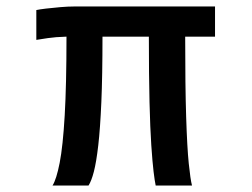

<svg xmlns="http://www.w3.org/2000/svg" viewBox="-20 -572 777 592"><path d="M142 0Q154 -19 164 -70Q174 -121 179.5 -216Q185 -311 185 -459Q151 -458 127.5 -454.5Q104 -451 92 -449V-541Q101 -543 121.5 -545.5Q142 -548 166 -550Q190 -552 208 -552H643V-459H551Q551 -305 554 -211Q557 -117 562 -68Q567 -19 572 0H460Q457 -14 453.5 -43Q450 -72 446.5 -124Q443 -176 441 -257.5Q439 -339 439 -459H296Q296 -339 292.5 -257.5Q289 -176 283 -124Q277 -72 269.5 -43Q262 -14 253 0Z"/></svg>

Font: Alata
Style: Regular
Weight: 400
Designer: Spyros Zevelakis, Eben Sorkin
Foundry: Spyros Zevelakis
Version: Version 1.005; ttfautohint (v1.8.4.7-5d5b)